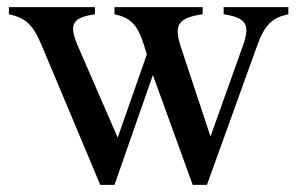

<svg xmlns="http://www.w3.org/2000/svg" viewBox="-20 -520 836 540"><path d="M97 -393 262 0H302L410 -309L522 0H562L703 -391C725 -452 746 -470 791 -480V-500H609V-480C672 -470 685 -452 663 -391L572 -136L488 -390C468 -452 483 -470 550 -480V-500H302V-480C347 -470 367 -452 386 -390L393 -367L311 -133L198 -393C173 -453 184 -470 247 -480V-500H5V-480C50 -470 72 -453 97 -393Z"/></svg>

Font: RL Madena
Style: Regular
Weight: 400
Designer: I Kadek Wantara Putra
Foundry: Roughlines ID
Version: Version 1.000;Glyphs 3.1.2 (3151)